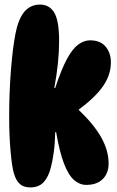

<svg xmlns="http://www.w3.org/2000/svg" viewBox="-20 -808 509 838"><path d="M112 10Q83 10 66.5 -5Q50 -20 41 -50Q32 -80 26 -148.5Q20 -217 20 -297Q20 -402 27.5 -499Q35 -596 47 -658Q60 -726 86.5 -757Q113 -788 155 -788Q196 -788 217 -752.5Q238 -717 238 -630Q238 -585 233 -534Q228 -483 217 -424H221Q248 -506 272.5 -551Q297 -596 322 -614Q347 -632 373 -632Q418 -632 441 -604.5Q464 -577 464 -536Q464 -482 430.5 -433Q397 -384 323 -329Q390 -265 422 -208Q454 -151 454 -94Q454 -52 428.5 -26.5Q403 -1 356 -1Q328 -1 303.5 -22Q279 -43 259.5 -93.5Q240 -144 225 -231H221Q220 -182 214.5 -142.5Q209 -103 202 -77Q192 -37 171 -13.5Q150 10 112 10Z"/></svg>

Font: DynaPuff Condensed
Style: Bold
Weight: 700
Width: 3
Designer: Toshi Omagari, Jennifer Daniel
Foundry: Google Fonts
Version: Version 2.000; ttfautohint (v1.8.4.7-5d5b)